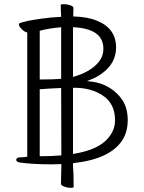

<svg xmlns="http://www.w3.org/2000/svg" viewBox="-20 -785 690 923"><path d="M58 -17Q58 -21 62.5 -25Q67 -29 83 -29Q99 -29 111 -32V-629L107 -630Q96 -633 83.5 -646Q71 -659 71 -666Q71 -673 75 -674Q100 -684 177 -695Q223 -702 274 -704Q272 -739 272 -761Q272 -765 287.5 -765Q303 -765 318 -759.5Q333 -754 333 -747L332 -706Q403 -704 447 -685Q538 -648 538 -557Q538 -483 473 -434Q445 -413 417 -403L398 -395L418 -393Q465 -388 505 -364Q545 -340 569.5 -302Q594 -264 594 -207.5Q594 -151 568 -111Q510 -21 335 -1L331 0V14Q334 41 334 114Q334 118 319 118Q304 118 288.5 112Q273 106 273 98L275 15V9V4Q249 5 227 5Q134 5 74 -4Q58 -7 58 -17ZM331 -45 337 -46Q452 -65 499 -120Q533 -159 533 -207Q533 -290 469 -329Q419 -361 346 -363H331ZM331 -415 337 -417Q413 -439 452 -484Q477 -513 477 -551Q477 -646 336 -654H331ZM176 -34Q227 -34 275 -38L274 -362Q223 -360 171 -356V-34ZM274 -654Q219 -650 171 -637V-403H189Q235 -403 274 -406Z"/></svg>

Font: Moon Stars Kai T Light
Style: Regular
Weight: 300
Designer: GuiWonder
Version: Version 1.101